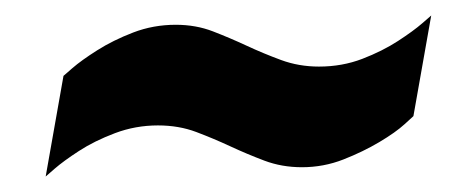

<svg xmlns="http://www.w3.org/2000/svg" viewBox="-20 -424 613 248"><path d="M39 -196 62 -326Q62 -326 73.5 -336Q85 -346 105.5 -359Q126 -372 152 -382Q178 -392 207 -392Q233 -392 255 -383.5Q277 -375 298.5 -365Q320 -355 343 -346.5Q366 -338 392 -338Q422 -338 448 -348Q474 -358 494 -371Q514 -384 525.5 -394Q537 -404 537 -404L514 -274Q514 -274 502.5 -263.5Q491 -253 470 -240.5Q449 -228 423.5 -218Q398 -208 370 -208Q344 -208 321.5 -216.5Q299 -225 277.5 -235Q256 -245 233.5 -253.5Q211 -262 184 -262Q155 -262 128.5 -252Q102 -242 82 -229Q62 -216 50.5 -206Q39 -196 39 -196Z"/></svg>

Font: Archivo Condensed Black
Style: Italic
Weight: 900
Width: 3
Italic angle: -10°
Designer: Hector Gatti
Foundry: Omnibus-Type
Version: Version 2.001